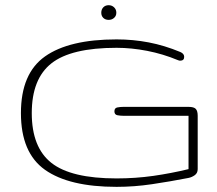

<svg xmlns="http://www.w3.org/2000/svg" viewBox="-20 -705 832 735"><path d="M426.3 10.3Q244.6 10.3 152.3 -54.9Q60.1 -120.1 60.1 -272Q60.1 -423.8 152.3 -489Q244.6 -554.2 426.3 -554.2Q489.3 -554.2 549.3 -542.7Q609.4 -531.2 670.4 -505.9Q685.1 -499.5 685.1 -487.3Q685.1 -472.7 669.4 -472.7Q666 -472.7 660.2 -475.1Q604 -498.5 543.5 -510.3Q482.9 -522 426.3 -522Q252.4 -522 177 -462.6Q101.6 -403.3 101.6 -272Q101.6 -140.6 177 -81.3Q252.4 -22 426.3 -22Q498.5 -22 566.9 -31.7Q635.3 -41.5 701.7 -57.6V-261.7H452.6Q440.9 -261.7 429.4 -263.9Q418 -266.1 418 -278.8Q418 -291.5 429.2 -293.7Q440.4 -295.9 452.6 -295.9H701.7Q722.2 -295.9 729.5 -288.1Q736.8 -280.3 736.8 -261.7V-57.6Q736.8 -42.5 725.6 -34.4Q714.4 -26.4 701.7 -23.9Q629.4 -9.8 561.5 0.2Q493.7 10.3 426.3 10.3ZM396 -628.9Q383.3 -628.9 375.5 -636.5Q367.7 -644 367.7 -656.2Q367.7 -668.9 375.5 -677Q383.3 -685.1 396 -685.1Q408.2 -685.1 416.7 -677Q425.3 -668.9 425.3 -656.2Q425.3 -644 416.7 -636.5Q408.2 -628.9 396 -628.9Z"/></svg>

Font: Gruppo
Style: Regular
Weight: 400
Designer: Vernon Adams
Foundry: Vernon Adams
Version: Version 1.001; ttfautohint (v1.8.4.7-5d5b);gftools[0.9.28]